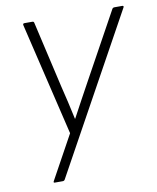

<svg xmlns="http://www.w3.org/2000/svg" viewBox="-77 -543 647 789"><g transform="rotate(-10 246.0 -148.5)"><path d="M88 185Q81 185 85 178L185 -4L73 -474Q71 -482 79 -482H112Q118 -482 119 -476L182 -202Q191 -167 199 -131Q207 -95 215 -59H216Q235 -94 254 -129.5Q273 -165 292 -199L445 -477Q447 -480 449 -481Q451 -482 454 -482H487Q490 -482 491.5 -480Q493 -478 491 -475L130 180Q127 185 121 185Z"/></g></svg>

Font: Sofia Sans ExtraLight
Style: Italic
Weight: 250
Italic angle: -9°
Version: Version 4.100-B